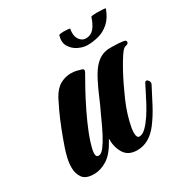

<svg xmlns="http://www.w3.org/2000/svg" viewBox="-142 -698 779 815"><g transform="rotate(-30 247.0 -290.5)"><path d="M301 6Q257 6 238 -25Q219 -56 220 -97Q189 -39 156.5 -18.5Q124 2 91 2Q51 2 36 -19Q21 -40 21 -69Q21 -92 26.5 -115.5Q32 -139 39 -159Q52 -197 67.5 -236.5Q83 -276 98 -308Q113 -340 121 -355Q141 -391 166 -404.5Q191 -418 217 -418Q225 -418 233.5 -417Q242 -416 249 -414Q262 -411 269 -408.5Q276 -406 276 -400Q276 -397 273 -391Q259 -367 238.5 -329.5Q218 -292 197 -249Q176 -206 159.5 -164.5Q143 -123 136 -90Q135 -85 134.5 -81Q134 -77 134 -73Q134 -56 147 -56Q160 -56 175 -76Q190 -96 204.5 -124Q219 -152 229.5 -175.5Q240 -199 243 -205Q260 -240 273.5 -272.5Q287 -305 303 -336Q325 -380 348 -401Q371 -422 396 -426Q404 -428 411.5 -428Q419 -428 426 -428Q443 -428 456.5 -427Q470 -426 476 -425Q493 -424 493 -415Q493 -404 478 -402Q468 -401 451.5 -376.5Q435 -352 417 -319Q389 -267 363 -207.5Q337 -148 326 -88Q325 -81 324.5 -75.5Q324 -70 324 -65Q324 -40 337 -40Q353 -40 370 -57Q387 -74 403 -98Q417 -119 431 -145Q445 -171 456 -193.5Q467 -216 472 -225Q475 -231 480 -231Q486 -231 491 -222.5Q496 -214 492 -206Q473 -169 451 -127Q429 -85 403 -51Q359 6 301 6ZM341 -486Q320 -486 297 -497Q274 -508 261 -529.5Q248 -551 257 -582Q258 -585 265.5 -586Q273 -587 280 -587Q288 -587 300 -586Q312 -585 311 -583Q305 -551 317.5 -532.5Q330 -514 349 -514Q373 -514 388.5 -532Q404 -550 414 -582Q415 -584 423.5 -585Q432 -586 443 -586Q457 -586 471.5 -585Q486 -584 485 -582Q471 -543 447.5 -522Q424 -501 396 -493.5Q368 -486 341 -486Z"/></g></svg>

Font: Praise
Style: Regular
Weight: 400
Designer: Robert E. Leuschke
Foundry: Robert E. Leuschke
Version: Version 1.100; ttfautohint (v1.8.3)